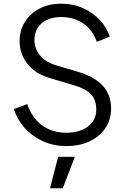

<svg xmlns="http://www.w3.org/2000/svg" viewBox="-20 -777 686 1037"><path d="M55 -188 127 -215Q153 -139 208 -99.5Q263 -60 339 -60Q387 -60 423.5 -75.5Q460 -91 480 -119Q500 -147 500 -184Q500 -239 470 -269Q440 -299 384 -315L250 -355Q171 -378 128.5 -432Q86 -486 86 -555Q86 -614 115 -659.5Q144 -705 194.5 -731Q245 -757 309 -757Q376 -757 429.5 -732.5Q483 -708 520 -668Q557 -628 573 -579L503 -551Q479 -617 428.5 -651Q378 -685 310 -685Q267 -685 234.5 -670Q202 -655 184 -627Q166 -599 166 -561Q166 -515 195 -478.5Q224 -442 284 -424L402 -389Q490 -363 535 -314Q580 -265 580 -191Q580 -131 549.5 -85.5Q519 -40 464.5 -14Q410 12 339 12Q268 12 210 -15Q152 -42 112 -87.5Q72 -133 55 -188ZM250 240 294 70H384L319 240Z"/></svg>

Font: Kosmopol Plus Jakarta Sans
Style: Regular
Weight: 400
Designer: Gumpita Rahayu
Foundry: Tokotype
Version: Version 2.006